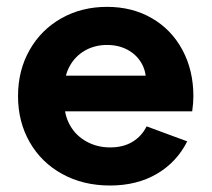

<svg xmlns="http://www.w3.org/2000/svg" viewBox="-20 -538 629 571"><path d="M33.6 -252Q33.6 -328.8 68.1 -389.4Q102.5 -449.9 162.7 -483.7Q222.8 -517.6 298.3 -517.6Q373.7 -517.6 431.9 -483.7Q490.1 -449.9 522.6 -389.4Q555.1 -328.8 555.1 -252Q555.1 -231.3 551.6 -206.9H115.1V-312.9H421.2L414.2 -298Q414.2 -328.1 399.6 -352.2Q385 -376.3 358.7 -390.3Q332.3 -404.3 298.3 -404.3Q262 -404.3 233.1 -387.9Q204.1 -371.5 187.6 -342Q171.2 -312.5 171.2 -273.7V-234.4Q171.2 -194.8 188.8 -164.3Q206.3 -133.9 237.7 -116.8Q269.1 -99.6 307.5 -99.6Q346.7 -99.6 374.1 -116.3Q401.5 -133 416 -162.2L536.8 -117.6Q505.9 -55.9 446.7 -21.1Q387.6 13.7 307.2 13.7Q227.1 13.7 165 -20.6Q102.8 -54.8 68.2 -115.4Q33.6 -176.1 33.6 -252Z"/></svg>

Font: Wanted Sans Variable
Style: Regular
Weight: 400
Designer: Original Design by Kil Hyung-jin and Kang Hanbin, Wanted Lab, Inc; Hangeul from Source Han Sans by Jang Soo-young and Ka
Foundry: Wanted Lab, Inc.
Version: Version 1.003;Glyphs 3.2 (3227)